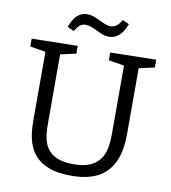

<svg xmlns="http://www.w3.org/2000/svg" viewBox="-95 -961 938 1052"><g transform="rotate(10 374.5 -435.5)"><path d="M465.7 -693 720.7 -698V-654.7L622.3 -632.7L634 -654.3V-264.3Q634 -226.7 628 -188Q622 -149.3 606 -114.2Q590 -79 561 -51Q532 -23 485.3 -7Q438.7 9 371.3 9Q294.7 9 246 -10.2Q197.3 -29.3 170.3 -60.5Q143.3 -91.7 132 -127.3Q120.7 -163 118 -196.2Q115.3 -229.3 115.3 -253.3V-654L127 -633L28.7 -649.7V-693L283.7 -698V-654.7L186.3 -632.7L197 -654V-253.3Q197 -228.3 199.2 -200.7Q201.3 -173 209.8 -147.2Q218.3 -121.3 237.2 -100.7Q256 -80 288.7 -67.7Q321.3 -55.3 372.3 -55.3Q424.3 -55.3 457.8 -68.2Q491.3 -81 510.8 -103Q530.3 -125 539.2 -152.3Q548 -179.7 550.2 -208.5Q552.3 -237.3 552.3 -264.3V-654.3L562.3 -634.3L465.7 -649.7ZM247.7 -774.3 211.7 -791Q228.7 -837.3 251.7 -857.5Q274.7 -877.7 304.3 -877.7Q329.7 -877.7 354 -867Q378.3 -856.3 400.7 -845.7Q423 -835 441.7 -835Q459 -835 473.7 -845.2Q488.3 -855.3 502.7 -880L539.3 -863.7Q521.3 -817 497.5 -797Q473.7 -777 443.3 -777Q418.7 -777 395.5 -787.7Q372.3 -798.3 350.3 -808.8Q328.3 -819.3 306.3 -819.3Q289 -819.3 275.7 -808.7Q262.3 -798 247.7 -774.3Z"/></g></svg>

Font: Bitter Thin
Style: Regular
Weight: 100
Designer: Sol Matas, and Bitter project Authors
Foundry: Sol Matas
Version: Version 2.002